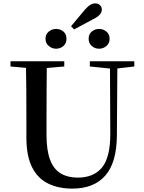

<svg xmlns="http://www.w3.org/2000/svg" viewBox="-20 -1097 849 1135"><path d="M311 -809Q288 -809 268.5 -825Q249 -841 249 -868Q249 -895 268.5 -910.5Q288 -926 311 -926Q337 -926 355 -910.5Q373 -895 373 -868Q373 -841 355 -825Q337 -809 311 -809ZM418 -923 400 -942 483 -1041Q501 -1061 515 -1069Q529 -1077 543 -1077Q560 -1077 571 -1066.5Q582 -1056 582 -1040Q582 -1026 571 -1012Q560 -998 530 -983ZM566 -809Q541 -809 522.5 -825Q504 -841 504 -868Q504 -895 522.5 -910.5Q541 -926 566 -926Q590 -926 609 -910.5Q628 -895 628 -868Q628 -841 609 -825Q590 -809 566 -809ZM407 18Q327 18 265.5 -11.5Q204 -41 170 -107.5Q136 -174 136 -284V-397Q136 -481 135.5 -566Q135 -651 133 -735H257Q256 -652 255.5 -567.5Q255 -483 255 -397V-299Q255 -207 276.5 -151.5Q298 -96 339.5 -71.5Q381 -47 439 -47Q535 -47 584 -108Q633 -169 632 -310L630 -735H674L671 -296Q670 -136 602.5 -59Q535 18 407 18ZM42 -704V-735H360V-704L211 -691H187ZM511 -704V-735H774V-704L663 -691H638Z"/></svg>

Font: Noto Serif TC SemiBold
Style: Regular
Weight: 600
Version: Version 2.002-H1;hotconv 1.1.0;makeotfexe 2.6.0